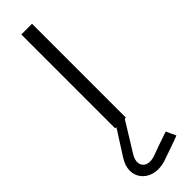

<svg xmlns="http://www.w3.org/2000/svg" viewBox="-288 -499 723 723"><g transform="rotate(-45 73.0 -138.0)"><path d="M89 -9H45V-1L-20 101Q-36 127 -36 151.5Q-36 176 -21.5 194.5Q-7 213 18.5 220.5Q44 228 78 219Q84 217 101 211Q118 205 137 198.5Q156 192 169 187Q182 182 182 182L164 143Q164 143 156.5 145.5Q149 148 136 152.5Q123 157 105.5 163Q88 169 67 177Q43 185 26.5 178.5Q10 172 7 154.5Q4 137 18 115L89 0ZM38 0H95V-500H38Z"/></g></svg>

Font: AdventPro_ExpandedRegular
Style: ExpandedRegular
Weight: 400
Width: 7
Designer: VivaRado, Andreas Kalpakidis
Foundry: VivaRado, Andreas Kalpakidis
Version: Version 3.000